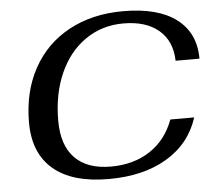

<svg xmlns="http://www.w3.org/2000/svg" viewBox="-51 -766 930 833"><g transform="rotate(-5 413.5 -350.0)"><path d="M66 -264Q66 -398 121.5 -499Q177 -600 278.5 -655Q380 -710 515 -710Q666 -710 746.5 -649Q827 -588 827 -476H723Q721 -562 665 -609.5Q609 -657 511 -657Q418 -657 345.5 -607Q273 -557 233 -467Q193 -377 193 -261Q193 -154 247 -98.5Q301 -43 404 -43Q503 -43 574.5 -90Q646 -137 678 -224H782Q746 -112 643.5 -51Q541 10 390 10Q231 10 148.5 -60.5Q66 -131 66 -264Z"/></g></svg>

Font: Fahkwang Medium
Style: Italic
Weight: 500
Italic angle: -10°
Version: Version 1.000; ttfautohint (v1.6)